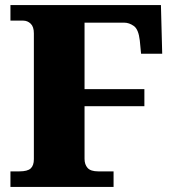

<svg xmlns="http://www.w3.org/2000/svg" viewBox="-20 -734 684 754"><path d="M21 0V-61H56Q88 -61 100.5 -72.5Q113 -84 113 -109V-603Q113 -629 100.5 -641Q88 -653 71 -653H21V-714H612L617 -523H534L529 -575Q524 -619 505.5 -632Q487 -645 468 -645H312V-384H547V-317H312V-110Q312 -88 324 -74.5Q336 -61 366 -61H426V0Z"/></svg>

Font: Noto Serif Tamil Black
Style: Italic
Weight: 900
Italic angle: -12°
Designer: Indian Type Foundry, Tom Grace, and the Monotype Design Team
Foundry: Monotype Imaging Inc.
Version: Version 2.003; ttfautohint (v1.8.4.7-5d5b)